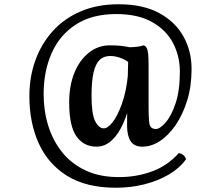

<svg xmlns="http://www.w3.org/2000/svg" viewBox="-20 -680 1038 902"><path d="M655 -467Q664 -464 669 -455Q674 -446 676 -427Q678 -408 678 -371V-187Q678 -138 680 -113.5Q682 -89 690 -81.5Q698 -74 713 -74Q731 -74 758 -104.5Q785 -135 805 -195Q825 -255 825 -344Q825 -417 792.5 -478.5Q760 -540 693.5 -577Q627 -614 526 -614Q412 -614 336 -564.5Q260 -515 222.5 -430Q185 -345 185 -237Q185 -160 206.5 -90Q228 -20 271.5 34.5Q315 89 381.5 120.5Q448 152 539 152Q622 152 695 125Q768 98 820 39Q834 42 842 49Q850 56 854 68Q824 110 773 140Q722 170 658 186Q594 202 525 202Q386 202 296 146.5Q206 91 162 -6.5Q118 -104 118 -228Q118 -318 146 -396Q174 -474 227.5 -533.5Q281 -593 359 -626.5Q437 -660 537 -660Q652 -660 728 -618.5Q804 -577 842 -508.5Q880 -440 880 -356Q880 -275 859.5 -208.5Q839 -142 805.5 -93Q772 -44 731.5 -17.5Q691 9 649 9Q610 9 593.5 -17Q577 -43 577 -89Q577 -115 577.5 -161Q578 -207 579 -262Q580 -317 581.5 -369Q583 -421 584 -458Q603 -458 621 -460Q639 -462 655 -467ZM495 -467Q525 -467 549.5 -464.5Q574 -462 606 -454L590 -383Q569 -400 544.5 -408.5Q520 -417 498 -417Q467 -417 448 -398.5Q429 -380 419.5 -339.5Q410 -299 410 -230Q410 -145 427 -111Q444 -77 468 -77Q486 -77 509 -106Q532 -135 553 -193Q574 -251 582 -337L613 -360Q609 -285 595.5 -218.5Q582 -152 559 -100.5Q536 -49 504.5 -20Q473 9 433 9Q374 9 339.5 -39Q305 -87 305 -199Q305 -278 329.5 -338Q354 -398 397.5 -432.5Q441 -467 495 -467Z"/></svg>

Font: Vollkorn Medium
Style: Regular
Weight: 500
Designer: Friedrich Althausen
Foundry: Friedrich Althausen
Version: Version 5.000